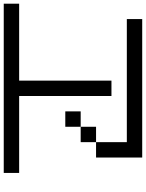

<svg xmlns="http://www.w3.org/2000/svg" viewBox="105 -978 790 1040"><g transform="rotate(90 500.0 -458.0)"><path d="M0 -83.3V-166.7H416.7V-666.7H500V-166.7H916.7V-83.3ZM666.7 -416.7H583.3V-500H666.7ZM666.7 -500V-583.3H750V-500ZM750 -583.3V-750H83.3V-833.3H833.3V-583.3Z"/></g></svg>

Font: GalmuriMono11 Regular
Style: Regular
Weight: 400
Designer: Lee Minseo (quiple)
Version: Version 2.399;hotconv 1.1.1;makeotfexe 2.6.0 DEVELOPMENT